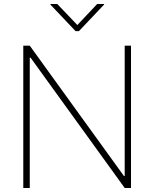

<svg xmlns="http://www.w3.org/2000/svg" viewBox="-20 -934 768 954"><path d="M630.9 0H599.6L131.8 -647.5H127.9V0H95.7V-707H127.9L595.7 -59.6H599.6V-707H630.9ZM364.3 -809.6 462.9 -914.1H497.1V-911.1L372.1 -779.3H355.5L230.5 -911.1V-914.1H264.6Z"/></svg>

Font: Pretendard Thin
Style: Regular
Weight: 100
Designer: Base glyphs from Inter by Rasmus Andersson; Hangeul glyphs from Noto Sans CJK(Source Han Sans) by Jang Soo-young and Kan
Foundry: Kil Hyung-jin
Version: Version 1.309